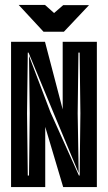

<svg xmlns="http://www.w3.org/2000/svg" viewBox="-20 -761 439 781"><path d="M25 0V-591H163L235 -316V-591H374V0H237L164 -245V0ZM93 -47H98L101 -300L98 -534L185 -305L301 -47H304L307 -300L304 -547H299L296 -300L300 -57L199 -299L96 -547H93L90 -300ZM157 -632 56 -741H163L200 -708L237 -740H342L240 -632Z"/></svg>

Font: Alumni Sans Inline One
Style: Regular
Weight: 400
Designer: Robert E. Leuschke
Foundry: Robert E. Leuschke
Version: Version 1.100; ttfautohint (v1.8.3)